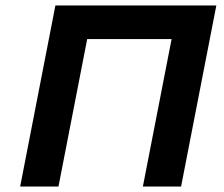

<svg xmlns="http://www.w3.org/2000/svg" viewBox="-20 -682 818 702"><path d="M607.4 -539.1H298.8L193.8 0H53.7L182.6 -662.1H771L642.1 0H502.4Z"/></svg>

Font: PT Astra Sans
Style: Bold Italic
Weight: 700
Italic angle: -16°
Designer: A.Korolkova, I. Chaeva
Foundry: ParaType Ltd
Version: Version 1.002W